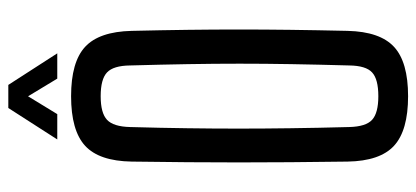

<svg xmlns="http://www.w3.org/2000/svg" viewBox="-291 -708 1006 464"><g transform="rotate(-90 212.0 -476.0)"><path d="M211.5 7.2Q128.6 7.2 91.7 -26.8Q54.8 -60.7 53.5 -138.9Q52.5 -212.8 52 -276.8Q51.5 -340.9 51.5 -401.9Q51.5 -462.9 52 -526Q52.5 -589.1 53.5 -660.9Q54.8 -739.4 91.7 -773.3Q128.6 -807.2 211.5 -807.2Q294.1 -807.2 330.8 -773.3Q367.5 -739.4 369.4 -660.9Q371.1 -589 371.9 -525.9Q372.7 -462.8 372.7 -401.7Q372.7 -340.7 371.9 -276.7Q371.1 -212.7 369.4 -138.9Q367.5 -60.7 330.8 -26.8Q294.1 7.2 211.5 7.2ZM211.5 -64.7Q252.8 -64.7 269 -79.8Q285.3 -94.8 285.8 -135Q287.9 -210.7 289 -275Q290.1 -339.2 290.1 -399.9Q290.1 -460.6 289 -525.1Q287.9 -589.6 285.8 -664.8Q285.3 -704.9 269 -720.3Q252.8 -735.7 211.5 -735.7Q170.8 -735.7 154.4 -720.3Q138 -704.9 137 -664.8Q134.9 -590.8 134.1 -527.1Q133.2 -463.3 133.2 -402.6Q133.2 -341.9 134.1 -277.1Q134.9 -212.3 137 -135Q138 -94.8 154.4 -79.8Q170.8 -64.7 211.5 -64.7ZM107 -840.6 183 -958.9H238.8L315.1 -840.6H254L211.3 -911.2L168.2 -840.6Z"/></g></svg>

Font: Big Shoulders Thin
Style: Regular
Weight: 100
Version: Version 2.002